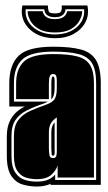

<svg xmlns="http://www.w3.org/2000/svg" viewBox="-20 -677 396 703"><path d="M114 6Q90 6 64.5 -1Q39 -8 22 -32Q5 -56 5 -107V-179Q5 -255 71 -287H14V-372Q14 -439 48 -472.5Q82 -506 175 -506Q239 -506 277 -495.5Q315 -485 332 -456Q349 -427 349 -372V0H165V-4Q144 6 114 6ZM114 -12Q140 -12 156 -19Q172 -26 182 -38V-18H332V-372Q332 -421 317 -445.5Q302 -470 267.5 -479Q233 -488 175 -488Q93 -488 62 -459.5Q31 -431 31 -372V-305H155Q149 -301 138.5 -297.5Q128 -294 115 -289Q96 -282 74 -270.5Q52 -259 37 -238Q22 -217 22 -179V-107Q22 -65 36.5 -44.5Q51 -24 72 -18Q93 -12 114 -12ZM114 -21Q95 -21 76 -26.5Q57 -32 44 -50.5Q31 -69 31 -107V-179Q31 -217 47.5 -238Q64 -259 91 -271Q118 -283 147 -293Q173 -302 180.5 -315Q188 -328 188 -354V-382Q188 -393 185.5 -399.5Q183 -406 174 -406Q165 -406 162 -397Q159 -388 159 -371V-314H39V-372Q39 -425 68 -452Q97 -479 175 -479Q230 -479 262.5 -470.5Q295 -462 309.5 -439Q324 -416 324 -372V-27H191V-71Q186 -54 168.5 -37.5Q151 -21 114 -21ZM168 -313V-371Q168 -397 174 -397Q180 -397 180 -382V-354Q180 -325 168 -313ZM174 -98Q186 -98 187 -110Q188 -116 188 -123.5Q188 -131 188 -141V-247Q175 -239 167 -226.5Q159 -214 159 -193V-135Q159 -120 161 -109Q163 -98 174 -98ZM174 -107Q169 -107 169 -116L168 -135V-193Q168 -216 180 -229V-117Q180 -107 174 -107ZM181 -537Q142 -537 112.5 -553Q83 -569 69 -596Q55 -623 62 -657H155Q156 -639 159.5 -633.5Q163 -628 181 -628Q199 -628 203 -634Q207 -640 206 -657H300Q307 -623 293 -596Q279 -569 250 -553Q221 -537 181 -537ZM181 -551Q230 -551 260.5 -577Q291 -603 288 -643H220Q217 -614 181 -614Q145 -614 142 -643H74Q71 -603 101.5 -577Q132 -551 181 -551ZM181 -558Q145 -558 123 -570.5Q101 -583 91 -601.5Q81 -620 81 -636H136Q142 -607 181 -607Q220 -607 226 -636H281Q281 -620 271 -601.5Q261 -583 239.5 -570.5Q218 -558 181 -558Z"/></svg>

Font: Alumni Sans Collegiate One SC
Style: Regular
Weight: 400
Designer: Robert E. Leuschke
Foundry: Robert E. Leuschke
Version: Version 1.100